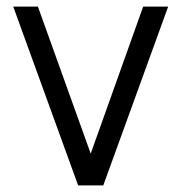

<svg xmlns="http://www.w3.org/2000/svg" viewBox="-20 -560 548 580"><path d="M216 0 20 -540H94.5L254 -96L412.5 -540H488L292 0Z"/></svg>

Font: Cns Manrope
Style: Regular
Weight: 400
Designer: Mikhail Sharanda
Foundry: Mikhail Sharanda
Version: Version 4.504